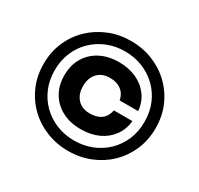

<svg xmlns="http://www.w3.org/2000/svg" viewBox="-162 -967 1229 1184"><g transform="rotate(30 452.5 -375.0)"><path d="M452 16Q370 16 297.5 -13Q225 -42 170.5 -94.5Q116 -147 85 -218.5Q54 -290 54 -375Q54 -460 85 -531.5Q116 -603 171 -655.5Q226 -708 298 -737Q370 -766 452 -766Q536 -766 608 -737Q680 -708 734.5 -655.5Q789 -603 820 -532Q851 -461 851 -375Q851 -290 820 -218.5Q789 -147 734.5 -94.5Q680 -42 607.5 -13Q535 16 452 16ZM452 -58Q519 -58 577 -81Q635 -104 679 -146.5Q723 -189 747.5 -247Q772 -305 772 -375Q772 -445 747.5 -503Q723 -561 679 -603.5Q635 -646 577 -669Q519 -692 452 -692Q386 -692 328 -669Q270 -646 226 -603.5Q182 -561 157.5 -503Q133 -445 133 -375Q133 -305 157.5 -247Q182 -189 226 -146.5Q270 -104 328 -81Q386 -58 452 -58ZM705 -342Q699 -281 665.5 -235Q632 -189 577.5 -164Q523 -139 454 -139Q377 -139 320 -169Q263 -199 231.5 -252.5Q200 -306 200 -377Q200 -449 231.5 -502.5Q263 -556 320 -586Q377 -616 454 -616Q523 -616 577.5 -591Q632 -566 665.5 -520.5Q699 -475 705 -413H573Q565 -456 533.5 -480Q502 -504 453 -504Q397 -504 365 -469.5Q333 -435 333 -377Q333 -320 365 -285.5Q397 -251 453 -251Q504 -251 534.5 -274.5Q565 -298 573 -342Z"/></g></svg>

Font: Unbounded SemiBold
Style: Regular
Weight: 600
Designer: Luke Prowse, Jean-Baptiste Morizot, Fátima Lázaro, Florian Runge
Foundry: NaN
Version: Version 1.700